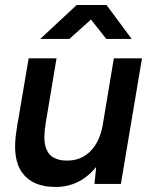

<svg xmlns="http://www.w3.org/2000/svg" viewBox="-20 -732 605 764"><path d="M356 0 365 -92 433 -500H545L461 0ZM48 -228 94 -500H205L162 -243ZM162 -243Q152 -184 160.5 -151.5Q169 -119 191.5 -106Q214 -93 244 -93Q302 -92 340 -130.5Q378 -169 390 -240L432 -238Q419 -158 386.5 -102.5Q354 -47 307 -17.5Q260 12 201 12Q110 12 68.5 -44.5Q27 -101 46 -215L50 -243ZM140 -577 285 -712H403V-709L256 -577ZM403 -577 298 -710 299 -712H404L504 -577Z"/></svg>

Font: Figtree Light SemiBold
Style: Italic
Weight: 600
Italic angle: -9.5°
Version: Version 2.001;gftools[0.9.30]